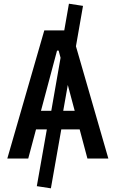

<svg xmlns="http://www.w3.org/2000/svg" viewBox="-20 -858 626 1039"><path d="M255.4 161.1 179.2 149.4 240.7 -198.7 252.9 -231.9 318.4 -606.4 317.9 -637.2 353 -837.9 429.2 -826.2 380.9 -549.8 363.3 -490.7 317.4 -231.4 319.3 -201.2ZM19.5 0 219.7 -693.4H366.2L566.4 0H453.1L297.4 -584H288.6L132.8 0ZM114.7 -157.7V-258.3H466.3V-157.7Z"/></svg>

Font: Cascadia Mono Medium
Style: Regular
Weight: 500
Monospace: yes
Designer: Aaron Bell
Foundry: Saja Typeworks
Version: Version 2407.024